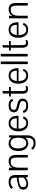

<svg xmlns="http://www.w3.org/2000/svg" viewBox="2056 -2816 969 5120"><g transform="rotate(-90 2540.0 -255.5)"><path d="M364.3 -106.9Q279.8 -35.6 202.1 -35.6Q109.4 -35.6 109.4 -129.4Q109.4 -147.5 114.7 -161.1Q120.1 -174.8 133.1 -185.3Q146 -195.8 161.1 -203.4Q176.3 -210.9 202.6 -217.5Q229 -224.1 253.4 -228.8Q277.8 -233.4 316.4 -239.3L364.3 -246.6ZM376.5 0H433.6V-328.6Q433.6 -509.8 250 -509.8Q124.5 -509.8 64.5 -433.6Q106 -394.5 106 -394Q130.4 -424.3 167.2 -440.4Q204.1 -456.5 246.1 -456.5Q310.5 -456.5 337.4 -426Q364.3 -395.5 364.3 -314V-293.5L315.9 -286.1Q273.4 -279.8 252.4 -276.1Q231.4 -272.5 196.8 -264.9Q162.1 -257.3 144.8 -250.2Q127.4 -243.2 104.5 -230.7Q81.5 -218.3 70.8 -203.4Q60.1 -188.5 52 -167.2Q43.9 -146 43.9 -119.6Q43.9 -57.1 85.7 -22.7Q127.4 11.7 189.9 11.7Q284.7 11.7 368.2 -56.6Z M559.6 0V-499.5H627Q627 -493.7 627 -483.9Q627 -474.1 627 -453.4Q627 -432.6 627 -418.9V-405.3Q636.2 -432.1 655.8 -452.9Q675.3 -473.6 700 -485.6Q724.6 -497.6 750.5 -503.7Q776.4 -509.8 801.8 -509.8Q830.6 -509.8 854.2 -504.4Q877.9 -499 894.5 -488.5Q911.1 -478 923.8 -465.6Q936.5 -453.1 944.3 -435.1Q952.1 -417 957.3 -400.6Q962.4 -384.3 964.8 -362.3Q967.3 -340.3 968 -323.7Q968.8 -307.1 968.8 -285.2V0H899.4V-294.4Q899.4 -325.7 896.7 -349.1Q894 -372.6 886.7 -393.1Q879.4 -413.6 867.4 -426.5Q855.5 -439.5 836.7 -446.8Q817.9 -454.1 792 -454.1Q754.4 -454.1 725.8 -443.4Q697.3 -432.6 679 -414.1Q660.6 -395.5 649.4 -368.2Q638.2 -340.8 633.5 -310.8Q628.9 -280.8 628.9 -243.7V0Z M1427.2 -265.1Q1427.2 -313 1417 -349.4Q1406.7 -385.7 1391.8 -406Q1377 -426.3 1356.2 -438.7Q1335.4 -451.2 1317.6 -455.1Q1299.8 -459 1280.8 -459Q1245.1 -459 1217.8 -442.1Q1190.4 -425.3 1174.6 -396.5Q1158.7 -367.7 1150.9 -333Q1143.1 -298.3 1143.1 -258.8Q1143.1 -153.8 1179.4 -96.7Q1215.8 -39.6 1278.3 -39.6Q1300.3 -39.6 1319.3 -44.2Q1338.4 -48.8 1358.9 -62.5Q1379.4 -76.2 1393.8 -98.4Q1408.2 -120.6 1417.7 -159.2Q1427.2 -197.8 1427.2 -248.5ZM1285.2 209.5Q1155.3 209.5 1107.9 130.4L1148.4 91.8Q1188.5 156.2 1288.6 156.2Q1358.4 156.2 1392.8 111.8Q1427.2 67.4 1427.2 -13.7V-63.5Q1370.1 11.7 1275.9 11.7Q1180.2 11.7 1127 -62.3Q1073.7 -136.2 1073.7 -256.8Q1073.7 -330.6 1095.9 -387Q1118.2 -443.4 1163.6 -476.6Q1209 -509.8 1272.9 -509.8Q1370.1 -509.8 1432.6 -435.1L1436.5 -499.5H1492.2V-9.8Q1492.2 87.4 1438.7 148.4Q1385.3 209.5 1285.2 209.5Z M1813.5 -509.8Q1864.3 -509.8 1903.1 -491.9Q1941.9 -474.1 1965.3 -442.1Q1988.8 -410.2 2000.5 -368.2Q2012.2 -326.2 2012.2 -275.4Q2012.2 -258.8 2010.7 -246.1H1669.4Q1669.4 -203.6 1677.7 -167.2Q1686 -130.9 1702.9 -101.8Q1719.7 -72.8 1748.8 -56.2Q1777.8 -39.6 1815.9 -39.6Q1865.2 -39.6 1897 -62.3Q1928.7 -85 1941.9 -126L1995.6 -114.3Q1984.4 -72.8 1956.1 -43.7Q1927.7 -14.6 1892.6 -1.7Q1857.4 11.2 1817.9 11.7H1815.9Q1760.7 11.7 1718 -9.8Q1675.3 -31.2 1649.7 -68.1Q1624 -105 1611.3 -151.1Q1598.6 -197.3 1598.6 -250Q1598.6 -366.7 1655.5 -438.2Q1712.4 -509.8 1813.5 -509.8ZM1945.3 -291.5Q1944.8 -371.6 1912.1 -415.5Q1879.4 -459.5 1811.5 -459.5Q1778.8 -459.5 1752.9 -446.3Q1727.1 -433.1 1710.2 -409.7Q1693.4 -386.2 1683.6 -356.4Q1673.8 -326.7 1670.9 -291.5Z M2465.8 -413.1Q2418.5 -386.2 2418.5 -385.7Q2401.9 -423.8 2372.1 -440.7Q2342.3 -457.5 2293.5 -457.5Q2232.9 -457.5 2201.7 -435.5Q2170.4 -413.6 2170.4 -370.6Q2170.4 -353.5 2177 -340.3Q2183.6 -327.1 2194.1 -318.6Q2204.6 -310.1 2222.7 -303Q2240.7 -295.9 2257.6 -292Q2274.4 -288.1 2299.8 -283.2Q2384.8 -267.6 2427.5 -234.6Q2470.2 -201.7 2470.2 -139.6Q2470.2 -65.9 2420.9 -27.1Q2371.6 11.7 2272.5 11.7Q2242.7 11.7 2215.1 5.6Q2187.5 -0.5 2161.9 -13.9Q2136.2 -27.3 2116.7 -52Q2097.2 -76.7 2087.9 -109.9L2140.6 -131.3Q2158.2 -83.5 2189.5 -62Q2220.7 -40.5 2278.8 -40.5Q2407.2 -40.5 2407.2 -126.5Q2407.2 -173.3 2377.9 -192.6Q2348.6 -211.9 2254.4 -231.4Q2226.1 -237.3 2206.8 -243.4Q2187.5 -249.5 2166.7 -260.3Q2146 -271 2133.5 -284.9Q2121.1 -298.8 2113 -320.8Q2105 -342.8 2105 -371.6Q2105 -437.5 2156 -473.6Q2207 -509.8 2289.6 -509.8Q2356 -509.8 2397.9 -487.8Q2439.9 -465.8 2465.8 -413.1Z M2798.8 -61 2810.5 -15.6Q2773.9 7.8 2724.6 7.8Q2660.2 7.8 2631.1 -31.5Q2602.1 -70.8 2602.1 -158.7V-451.2H2527.3V-499.5H2606.4V-659.2L2671.4 -677.2V-499.5H2780.8V-451.2H2671.4V-127.4Q2671.4 -44.4 2738.8 -44.4Q2761.2 -44.4 2798.8 -61Z M3083 -509.8Q3133.8 -509.8 3172.6 -491.9Q3211.4 -474.1 3234.9 -442.1Q3258.3 -410.2 3270 -368.2Q3281.7 -326.2 3281.7 -275.4Q3281.7 -258.8 3280.3 -246.1H2939Q2939 -203.6 2947.3 -167.2Q2955.6 -130.9 2972.4 -101.8Q2989.3 -72.8 3018.3 -56.2Q3047.4 -39.6 3085.4 -39.6Q3134.8 -39.6 3166.5 -62.3Q3198.2 -85 3211.4 -126L3265.1 -114.3Q3253.9 -72.8 3225.6 -43.7Q3197.3 -14.6 3162.1 -1.7Q3127 11.2 3087.4 11.7H3085.4Q3030.3 11.7 2987.5 -9.8Q2944.8 -31.2 2919.2 -68.1Q2893.6 -105 2880.9 -151.1Q2868.2 -197.3 2868.2 -250Q2868.2 -366.7 2925 -438.2Q2981.9 -509.8 3083 -509.8ZM3214.8 -291.5Q3214.4 -371.6 3181.6 -415.5Q3148.9 -459.5 3081.1 -459.5Q3048.3 -459.5 3022.5 -446.3Q2996.6 -433.1 2979.7 -409.7Q2962.9 -386.2 2953.1 -356.4Q2943.4 -326.7 2940.4 -291.5Z M3390.1 0V-719.7H3459.5V0Z M3594.7 0V-719.7H3664.1V0Z M4023.9 -61 4035.6 -15.6Q3999 7.8 3949.7 7.8Q3885.3 7.8 3856.2 -31.5Q3827.1 -70.8 3827.1 -158.7V-451.2H3752.4V-499.5H3831.5V-659.2L3896.5 -677.2V-499.5H4005.9V-451.2H3896.5V-127.4Q3896.5 -44.4 3963.9 -44.4Q3986.3 -44.4 4023.9 -61Z M4308.1 -509.8Q4358.9 -509.8 4397.7 -491.9Q4436.5 -474.1 4460 -442.1Q4483.4 -410.2 4495.1 -368.2Q4506.8 -326.2 4506.8 -275.4Q4506.8 -258.8 4505.4 -246.1H4164.1Q4164.1 -203.6 4172.4 -167.2Q4180.7 -130.9 4197.5 -101.8Q4214.4 -72.8 4243.4 -56.2Q4272.5 -39.6 4310.5 -39.6Q4359.9 -39.6 4391.6 -62.3Q4423.3 -85 4436.5 -126L4490.2 -114.3Q4479 -72.8 4450.7 -43.7Q4422.4 -14.6 4387.2 -1.7Q4352.1 11.2 4312.5 11.7H4310.5Q4255.4 11.7 4212.6 -9.8Q4169.9 -31.2 4144.3 -68.1Q4118.7 -105 4106 -151.1Q4093.3 -197.3 4093.3 -250Q4093.3 -366.7 4150.1 -438.2Q4207 -509.8 4308.1 -509.8ZM4439.9 -291.5Q4439.5 -371.6 4406.7 -415.5Q4374 -459.5 4306.2 -459.5Q4273.4 -459.5 4247.6 -446.3Q4221.7 -433.1 4204.8 -409.7Q4188 -386.2 4178.2 -356.4Q4168.5 -326.7 4165.5 -291.5Z M4611.8 0V-499.5H4679.2Q4679.2 -493.7 4679.2 -483.9Q4679.2 -474.1 4679.2 -453.4Q4679.2 -432.6 4679.2 -418.9V-405.3Q4688.5 -432.1 4708 -452.9Q4727.5 -473.6 4752.2 -485.6Q4776.9 -497.6 4802.7 -503.7Q4828.6 -509.8 4854 -509.8Q4882.8 -509.8 4906.5 -504.4Q4930.2 -499 4946.8 -488.5Q4963.4 -478 4976.1 -465.6Q4988.8 -453.1 4996.6 -435.1Q5004.4 -417 5009.5 -400.6Q5014.6 -384.3 5017.1 -362.3Q5019.5 -340.3 5020.3 -323.7Q5021 -307.1 5021 -285.2V0H4951.7V-294.4Q4951.7 -325.7 4949 -349.1Q4946.3 -372.6 4939 -393.1Q4931.6 -413.6 4919.7 -426.5Q4907.7 -439.5 4888.9 -446.8Q4870.1 -454.1 4844.2 -454.1Q4806.6 -454.1 4778.1 -443.4Q4749.5 -432.6 4731.2 -414.1Q4712.9 -395.5 4701.7 -368.2Q4690.4 -340.8 4685.8 -310.8Q4681.2 -280.8 4681.2 -243.7V0Z"/></g></svg>

Font: Pontano Sans
Style: Regular
Weight: 400
Foundry: vernon adams
Version: 1.0